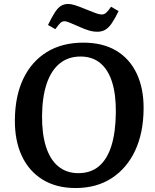

<svg xmlns="http://www.w3.org/2000/svg" viewBox="-20 -933 783 968"><path d="M55 -329Q56 -449 97.5 -536Q139 -623 216 -670.5Q293 -718 400 -718Q498 -718 566 -677.5Q634 -637 669.5 -561.5Q705 -486 704 -384Q703 -263 661.5 -174Q620 -85 543.5 -35Q467 15 361 15Q264 15 195 -27.5Q126 -70 90 -147Q54 -224 55 -329ZM192 -350Q191 -260 211.5 -194.5Q232 -129 273.5 -94.5Q315 -60 375 -60Q438 -60 479.5 -95.5Q521 -131 542 -199Q563 -267 564 -365Q565 -455 545.5 -518Q526 -581 486 -614.5Q446 -648 386 -648Q324 -648 281 -613Q238 -578 215.5 -511.5Q193 -445 192 -350ZM472 -773Q450 -773 429.5 -779Q409 -785 382 -797Q349 -812 331 -819Q313 -826 307 -826Q294 -826 285.5 -818.5Q277 -811 259 -786L222 -807Q242 -848 257 -871Q272 -894 287.5 -903.5Q303 -913 324 -913Q338 -913 356 -907.5Q374 -902 416 -885Q448 -872 464.5 -866Q481 -860 493 -860Q505 -860 514.5 -868Q524 -876 540 -899L578 -877Q559 -838 543 -815Q527 -792 510 -782.5Q493 -773 472 -773Z"/></svg>

Font: Literata 18pt SemiBold
Style: Italic
Weight: 600
Italic angle: -2°
Designer: Latin by Veronika Burian and Jose Scaglione. Greek by Irene Vlachou. Cyrillic by Vera Evstafieva
Foundry: TypeTogether
Version: Version 3.103;gftools[0.9.29]